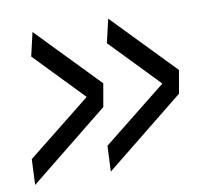

<svg xmlns="http://www.w3.org/2000/svg" viewBox="-64 -600 714 657"><g transform="rotate(-10 293.5 -271.5)"><path d="M11 -102 233 -279 70 -448 89 -530 297 -315 283 -235 7 -13ZM274 -102 496 -279 333 -448 352 -530 560 -315 546 -235 270 -13Z"/></g></svg>

Font: Georama Extended
Style: Italic
Weight: 400
Width: 7
Italic angle: -9°
Designer: Jean-Baptiste Levee
Foundry: Production Type
Version: Version 1.000